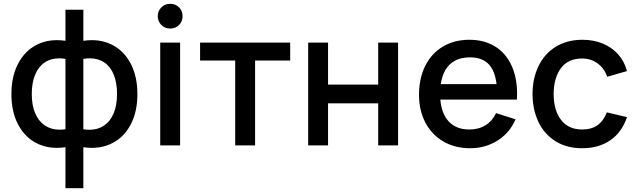

<svg xmlns="http://www.w3.org/2000/svg" viewBox="-20 -764 3347 1009"><path d="M324 9.5Q302.5 13 279 13Q210.5 13 156.2 -20.5Q102 -54 71 -118Q40 -182 40 -269.5Q40 -357 71 -421.2Q102 -485.5 156.2 -519.2Q210.5 -553 279 -553Q302.5 -553 324 -549.5V-713H418V-549.5Q439.5 -553 463 -553Q531.5 -553 585.8 -519.2Q640 -485.5 671 -421.2Q702 -357 702 -269.5Q702 -182 671 -118Q640 -54 585.8 -20.5Q531.5 13 463 13Q439.5 13 418 9.5V225H324ZM324 -454.5Q306.5 -457.5 291.5 -457.5Q247 -457.5 214.5 -435.5Q182 -413.5 164.5 -371.2Q147 -329 147 -269.5Q147 -210.5 165 -168.5Q183 -126.5 216 -104.5Q249 -82.5 293 -82.5Q310.5 -82.5 324 -85ZM418 -85Q434.5 -82 450 -82Q493.5 -82 526.2 -103.8Q559 -125.5 577 -167.8Q595 -210 595 -269.5Q595 -329.5 577.8 -371.8Q560.5 -414 528.2 -435.8Q496 -457.5 451.5 -457.5Q435.5 -457.5 418 -454.5Z M926.5 0H822V-540H926.5ZM809 -679Q809 -706.5 827.8 -725.2Q846.5 -744 874.5 -744Q902.5 -744 921 -725.2Q939.5 -706.5 939.5 -679Q939.5 -651.5 921 -632.8Q902.5 -614 874.5 -614Q846.5 -614 827.8 -633Q809 -652 809 -679Z M1320.5 0H1216V-446H1031.5V-540H1505V-446H1320.5Z M1704 0H1599.5V-540H1704V-319.5H1967.5V-540H2072V0H1967.5V-221H1704Z M2294 -240.5Q2300.5 -165 2339.5 -124.2Q2378.5 -83.5 2446.5 -83.5Q2495 -83.5 2531 -105.5Q2567 -127.5 2587 -169.5L2689.5 -137Q2658.5 -65.5 2594.5 -25.2Q2530.5 15 2451.5 15Q2371.5 15 2310.5 -20.2Q2249.5 -55.5 2215.8 -119.2Q2182 -183 2182 -265.5Q2182 -353 2215 -418.5Q2248 -484 2308 -519.5Q2368 -555 2446.5 -555Q2524 -555 2580.5 -520.5Q2637 -486 2667.2 -421.8Q2697.5 -357.5 2697.5 -270Q2697.5 -260.5 2696.5 -240.5ZM2296.5 -322H2589.5Q2581 -393.5 2546.8 -428Q2512.5 -462.5 2450.5 -462.5Q2384 -462.5 2345.2 -426.8Q2306.5 -391 2296.5 -322Z M2778.5 -270Q2779 -353.5 2810.8 -418.2Q2842.5 -483 2901.8 -519Q2961 -555 3041 -555Q3099.5 -555 3147.8 -535Q3196 -515 3228.8 -478Q3261.5 -441 3275 -390.5L3171 -360.5Q3155.5 -405.5 3120.2 -431Q3085 -456.5 3039.5 -456.5Q2965.5 -456.5 2927.8 -405.8Q2890 -355 2889.5 -270Q2890 -184 2928.5 -133.8Q2967 -83.5 3039.5 -83.5Q3088.5 -83.5 3120.2 -106.2Q3152 -129 3169 -173.5L3275 -148.5Q3248.5 -69 3187.5 -27Q3126.5 15 3039.5 15Q2958.5 15 2899.8 -21.5Q2841 -58 2810 -122.5Q2779 -187 2778.5 -270Z"/></svg>

Font: Hauora SemiBold
Style: Regular
Weight: 600
Designer: Wayne Shih
Foundry: WCYS
Version: Version 1.001